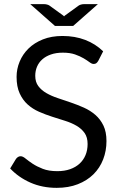

<svg xmlns="http://www.w3.org/2000/svg" viewBox="-20 -898 570 926"><path d="M454 -604.5Q449.5 -597 444.5 -593.2Q439.5 -589.5 431.5 -589.5Q423 -589.5 411.8 -598Q400.5 -606.5 383.2 -616.8Q366 -627 341.8 -635.5Q317.5 -644 283 -644Q250.5 -644 225.5 -635.2Q200.5 -626.5 183.8 -611.5Q167 -596.5 158.5 -576.2Q150 -556 150 -532.5Q150 -502.5 164.8 -482.8Q179.5 -463 203.8 -449Q228 -435 258.8 -424.8Q289.5 -414.5 321.8 -403.5Q354 -392.5 384.8 -378.8Q415.5 -365 439.8 -344Q464 -323 478.8 -292.5Q493.5 -262 493.5 -217.5Q493.5 -170.5 477.5 -129.2Q461.5 -88 430.8 -57.5Q400 -27 355.2 -9.5Q310.5 8 253.5 8Q184 8 126.8 -17.2Q69.5 -42.5 29 -85.5L57 -131.5Q61 -137 66.8 -140.8Q72.5 -144.5 79.5 -144.5Q90 -144.5 103.5 -133.2Q117 -122 137.2 -108.5Q157.5 -95 186.2 -83.8Q215 -72.5 256.5 -72.5Q291 -72.5 318 -82Q345 -91.5 363.8 -108.8Q382.5 -126 392.5 -150Q402.5 -174 402.5 -203.5Q402.5 -236 387.8 -256.8Q373 -277.5 349 -291.5Q325 -305.5 294.2 -315.2Q263.5 -325 231.2 -335.2Q199 -345.5 168.2 -359Q137.5 -372.5 113.5 -394Q89.5 -415.5 74.8 -447.8Q60 -480 60 -527.5Q60 -565.5 74.8 -601Q89.5 -636.5 117.5 -664Q145.5 -691.5 186.8 -708Q228 -724.5 281.5 -724.5Q341.5 -724.5 391 -705.5Q440.5 -686.5 477.5 -650.5ZM333 -773H245L126 -878H193.5Q199.5 -878 206.5 -876.2Q213.5 -874.5 218 -871.5L283 -824.5Q284.5 -823.5 286.2 -822Q288 -820.5 289 -819Q290 -820.5 291.8 -822Q293.5 -823.5 295 -824.5L360 -871.5Q364.5 -874.5 371.5 -876.2Q378.5 -878 384.5 -878H452Z"/></svg>

Font: LatoCHI
Style: Regular
Weight: 400
Designer: Lukasz Dziedzic
Foundry: tyPoland Lukasz Dziedzic
Version: Version 1.104